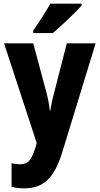

<svg xmlns="http://www.w3.org/2000/svg" viewBox="-20 -786 543 1046"><path d="M425 -756V-766H254C230 -722 194 -668 161 -619V-606H268C318 -648 393 -720 425 -756ZM2 -550 180 -7 174 15C151 86 135 109 88 109C73 109 56 107 43 103V232C63 237 85 240 112 240C219 240 276 182 319 44L501 -550H344L274 -277C264 -241 258 -211 255 -185H251C249 -212 242 -247 234 -278L161 -550Z"/></svg>

Font: Noto Sans Georgian Condensed ExtraBold
Style: Regular
Weight: 800
Width: 3
Designer: Monotype Design Team, Akaki Razmadze
Foundry: Google LLC
Version: Version 2.005